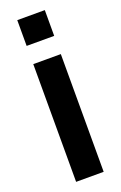

<svg xmlns="http://www.w3.org/2000/svg" viewBox="-143 -766 508 808"><g transform="rotate(-20 111.5 -362.0)"><path d="M49.8 -608.8V-724.2H173.2V-608.8ZM49.8 0V-527.2H173.2V0Z"/></g></svg>

Font: Archivo SemiBold Condensed
Style: Regular
Weight: 600
Width: 3
Version: Version 2.001